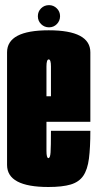

<svg xmlns="http://www.w3.org/2000/svg" viewBox="-20 -724 380 748"><path d="M168.5 4.5Q7.5 4.5 7.5 -81.5V-520Q7.5 -606 169.8 -606Q332 -606 332 -520V-249.5H161V-136.5Q161 -108 168.5 -108Q175.5 -108 177 -130.2Q178.5 -152.5 178.5 -214.5H332Q332 -149 326.5 -106.2Q321 -63.5 304.5 -39.2Q288 -15 255.5 -5.2Q223 4.5 168.5 4.5ZM161 -349H178.5V-465Q178.5 -492.5 169.8 -492.5Q161 -492.5 161 -465ZM171 -617.5Q153 -617.5 140.2 -630Q127.5 -642.5 127.5 -661Q127.5 -679 140 -691.5Q152.5 -704 171 -704Q188.5 -704 201.2 -691.5Q214 -679 214 -661Q214 -643 201.5 -630.2Q189 -617.5 171 -617.5Z"/></svg>

Font: Anybody UltraCondensed ExtraBold
Style: Regular
Weight: 800
Width: 1
Designer: Tyler Finck
Foundry: Etcetera Type Company
Version: Version 1.010; ttfautohint (v1.8.3) -l 8 -r 50 -G 200 -x 14 